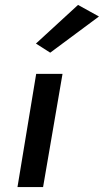

<svg xmlns="http://www.w3.org/2000/svg" viewBox="-20 -760 422 780"><path d="M127 -460 51 0H155L234 -460ZM382 -693 297 -740 126 -583 184 -546Z"/></svg>

Font: Jost Medium
Style: Italic
Weight: 500
Italic angle: -5°
Version: Version 3.710